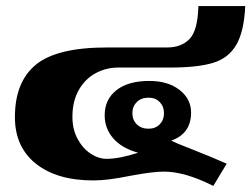

<svg xmlns="http://www.w3.org/2000/svg" viewBox="-20 -583 826 631"><path d="M519 -19Q481 -19 407 -5Q334 10 287 10Q167 10 98 -45Q29 -100 29 -198Q29 -314 98 -370.5Q167 -427 331 -427H529Q576 -427 603 -455Q630 -483 632 -563H786Q782 -479 756.5 -435.5Q731 -392 680.5 -376.5Q630 -361 539 -361H369Q328 -361 293.5 -342Q259 -323 238.5 -286.5Q218 -250 218 -199Q218 -158 235 -126.5Q252 -95 278 -78Q304 -61 330 -61Q372 -61 434 -81Q380 -96 352 -128.5Q324 -161 324 -204Q324 -256 362.5 -286.5Q401 -317 471 -317Q532 -317 570 -287.5Q608 -258 608 -213Q608 -144 543 -121Q557 -113 607 -94Q678 -66 725 -45L681 28Q588 -19 519 -19ZM519 -211Q519 -233 505 -247.5Q491 -262 468 -262Q444 -262 429.5 -247.5Q415 -233 415 -211Q415 -189 429.5 -174.5Q444 -160 468 -160Q491 -160 505 -174.5Q519 -189 519 -211Z"/></svg>

Font: Taviraj Black
Style: Regular
Weight: 900
Designer: Katatrad Team
Foundry: CadsonDemak
Version: Version 1.030